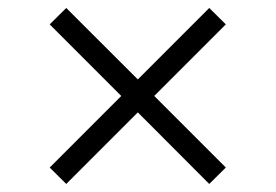

<svg xmlns="http://www.w3.org/2000/svg" viewBox="-20 -525 692 482"><path d="M284.4 -284.1 104.8 -463.8 146.3 -505 326 -325.6 505.3 -505 546.9 -463.8 367.2 -284.1 546.9 -104.4 505.3 -63.2 326 -242.9 146.3 -63.2 104.8 -104.4Z"/></svg>

Font: Inter P Light
Style: Regular
Weight: 300
Designer: Rasmus Andersson
Foundry: rsms
Version: Version 3.018;git-588b23468